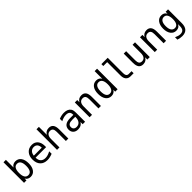

<svg xmlns="http://www.w3.org/2000/svg" viewBox="417 -2312 4167 4167"><g transform="rotate(-45 2500.0 -228.5)"><path d="M357.4 -226.6Q357.4 -312.5 330.1 -356.9Q302.7 -401.4 248 -401.4Q193.4 -401.4 165.5 -356.9Q137.7 -312.5 137.7 -226.6Q137.7 -140.6 165.5 -95.7Q193.4 -50.8 248 -50.8Q302.7 -50.8 330.1 -95.2Q357.4 -139.6 357.4 -226.6ZM137.7 -395.5Q155.3 -428.7 187 -446.8Q218.8 -464.8 259.8 -464.8Q341.8 -464.8 388.7 -401.9Q435.5 -338.9 435.5 -227.5Q435.5 -116.2 388.2 -52.2Q340.8 11.7 259.8 11.7Q218.8 11.7 187.5 -5.9Q156.2 -23.4 137.7 -56.6V0H63.5V-630.9H137.7Z M950.2 -245.1V-209H627V-207Q627 -131.8 666 -91.3Q705.1 -50.8 775.4 -50.8Q811.5 -50.8 850.1 -62.5Q888.7 -74.2 932.6 -97.7V-22.5Q890.6 -5.9 851.1 2.9Q811.5 11.7 774.4 11.7Q668.9 11.7 609.4 -51.8Q549.8 -115.2 549.8 -226.6Q549.8 -335 607.9 -399.9Q666 -464.8 763.7 -464.8Q850.6 -464.8 900.4 -405.8Q950.2 -346.7 950.2 -245.1ZM876 -267.6Q874 -333 844.7 -367.2Q815.4 -401.4 759.8 -401.4Q707 -401.4 671.9 -365.7Q636.7 -330.1 630.9 -266.6Z M1422.9 -281.2V0H1347.7V-281.2Q1347.7 -341.8 1326.2 -370.6Q1304.7 -399.4 1258.8 -399.4Q1207 -399.4 1178.7 -362.8Q1150.4 -326.2 1150.4 -255.9V0H1076.2V-630.9H1150.4V-385.7Q1170.9 -424.8 1204.6 -444.8Q1238.3 -464.8 1285.2 -464.8Q1354.5 -464.8 1388.7 -419.4Q1422.9 -374 1422.9 -281.2Z M1768.6 -227.5Q1703.1 -227.5 1669.9 -205.1Q1636.7 -182.6 1636.7 -136.7Q1636.7 -95.7 1661.6 -72.8Q1686.5 -49.8 1730.5 -49.8Q1792 -49.8 1827.1 -92.8Q1862.3 -135.7 1863.3 -211.9V-227.5ZM1937.5 -258.8V0H1863.3V-67.4Q1838.9 -26.4 1802.7 -7.3Q1766.6 11.7 1714.8 11.7Q1644.5 11.7 1603.5 -27.3Q1562.5 -66.4 1562.5 -131.8Q1562.5 -207 1613.3 -246.6Q1664.1 -286.1 1762.7 -286.1H1863.3V-297.9Q1862.3 -352.5 1835 -377Q1807.6 -401.4 1749 -401.4Q1710.9 -401.4 1671.9 -390.1Q1632.8 -378.9 1595.7 -358.4V-432.6Q1636.7 -449.2 1674.8 -457Q1712.9 -464.8 1749 -464.8Q1804.7 -464.8 1844.7 -448.2Q1884.8 -431.6 1909.2 -398.4Q1924.8 -377.9 1931.2 -348.1Q1937.5 -318.4 1937.5 -258.8Z M2422.9 -281.2V0H2347.7V-281.2Q2347.7 -341.8 2326.2 -370.6Q2304.7 -399.4 2258.8 -399.4Q2207 -399.4 2178.7 -362.8Q2150.4 -326.2 2150.4 -255.9V0H2076.2V-454.1H2150.4V-385.7Q2170.9 -424.8 2204.6 -444.8Q2238.3 -464.8 2285.2 -464.8Q2354.5 -464.8 2388.7 -419.4Q2422.9 -374 2422.9 -281.2Z M2861.3 -395.5V-630.9H2935.5V0H2861.3V-56.6Q2842.8 -23.4 2811.5 -5.9Q2780.3 11.7 2740.2 11.7Q2658.2 11.7 2610.8 -52.2Q2563.5 -116.2 2563.5 -227.5Q2563.5 -338.9 2610.8 -401.9Q2658.2 -464.8 2740.2 -464.8Q2781.2 -464.8 2812.5 -447.3Q2843.8 -429.7 2861.3 -395.5ZM2641.6 -226.6Q2641.6 -139.6 2669.4 -95.2Q2697.3 -50.8 2751 -50.8Q2804.7 -50.8 2833 -95.7Q2861.3 -140.6 2861.3 -226.6Q2861.3 -312.5 2833 -356.9Q2804.7 -401.4 2751 -401.4Q2697.3 -401.4 2669.4 -356.9Q2641.6 -312.5 2641.6 -226.6Z M3266.6 -164.1Q3266.6 -114.3 3285.2 -88.9Q3303.7 -63.5 3338.9 -63.5H3426.8V0H3332Q3265.6 0 3228.5 -43Q3191.4 -85.9 3191.4 -164.1V-576.2H3072.3V-634.8H3266.6Z M3576.2 -171.9V-453.1H3650.4V-171.9Q3650.4 -110.4 3672.4 -81.5Q3694.3 -52.7 3739.3 -52.7Q3792 -52.7 3819.8 -89.8Q3847.7 -127 3847.7 -196.3V-453.1H3922.9V0H3847.7V-68.4Q3828.1 -28.3 3793.9 -8.3Q3759.8 11.7 3713.9 11.7Q3643.6 11.7 3609.9 -33.7Q3576.2 -79.1 3576.2 -171.9Z M4422.9 -281.2V0H4347.7V-281.2Q4347.7 -341.8 4326.2 -370.6Q4304.7 -399.4 4258.8 -399.4Q4207 -399.4 4178.7 -362.8Q4150.4 -326.2 4150.4 -255.9V0H4076.2V-454.1H4150.4V-385.7Q4170.9 -424.8 4204.6 -444.8Q4238.3 -464.8 4285.2 -464.8Q4354.5 -464.8 4388.7 -419.4Q4422.9 -374 4422.9 -281.2Z M4861.3 -230.5Q4861.3 -314.5 4834 -357.9Q4806.6 -401.4 4754.9 -401.4Q4699.2 -401.4 4670.4 -357.9Q4641.6 -314.5 4641.6 -230.5Q4641.6 -146.5 4670.9 -102.5Q4700.2 -58.6 4754.9 -58.6Q4806.6 -58.6 4834 -102.5Q4861.3 -146.5 4861.3 -230.5ZM4935.5 -29.3Q4935.5 73.2 4887.7 126Q4839.8 178.7 4745.1 178.7Q4714.8 178.7 4681.2 172.9Q4647.5 167 4614.3 156.2V83Q4654.3 101.6 4686.5 110.4Q4718.8 119.1 4745.1 119.1Q4806.6 119.1 4834 86.4Q4861.3 53.7 4861.3 -17.6V-72.3Q4843.8 -34.2 4813 -15.6Q4782.2 2.9 4737.3 2.9Q4658.2 2.9 4610.8 -60.5Q4563.5 -124 4563.5 -230.5Q4563.5 -336.9 4610.8 -400.9Q4658.2 -464.8 4737.3 -464.8Q4781.2 -464.8 4811.5 -447.3Q4841.8 -429.7 4861.3 -393.6V-452.1H4935.5Z"/></g></svg>

Font: BabelStone Flags PUA
Style: Regular
Weight: 400
Designer: Andrew West
Foundry: BabelStone
Version: Version 4.12